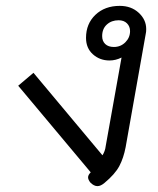

<svg xmlns="http://www.w3.org/2000/svg" viewBox="-20 -623 538 654"><path d="M312 11Q300 11 288 -1Q280 -11 280 -19Q280 -27 289 -36L42 -331L94 -375L329 -94Q338 -108 340 -125L394 -427Q374 -417 353 -417Q320 -417 296.5 -438Q273 -459 273 -494Q273 -542 305 -572.5Q337 -603 388 -603Q427 -603 452.5 -579.5Q478 -556 478 -524Q478 -515 477 -511L408 -122Q401 -85 386.5 -57.5Q372 -30 336 0Q323 11 312 11ZM423 -517Q423 -533 412.5 -543.5Q402 -554 384 -554Q360 -554 344 -539.5Q328 -525 328 -500Q328 -483 338.5 -473Q349 -463 368 -463Q391 -463 407 -479Q423 -495 423 -517Z"/></svg>

Font: Niramit Light
Style: Italic
Weight: 300
Italic angle: -10°
Designer: Katatrad Aksorn Co.,Ltd.
Foundry: Cadson Demak Co.,Ltd.
Version: Version 1.000; ttfautohint (v1.6)